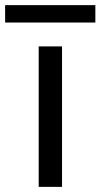

<svg xmlns="http://www.w3.org/2000/svg" viewBox="-74 -729 392 749"><path d="M77 -548C77 -548 77 0 77 0C77 0 168 0 168 0C168 0 168 -548 168 -548C168 -548 77 -548 77 -548ZM-54 -709C-54 -709 -54 -641 -54 -641C-54 -641 298 -641 298 -641C298 -641 298 -709 298 -709C298 -709 -54 -709 -54 -709Z"/></svg>

Font: Girnar Poppins
Style: Regular
Weight: 500
Designer: Ninad Kale (Devanagari), Jonny Pinhorn (Latin)
Foundry: Indian Type Foundry
Version: ""